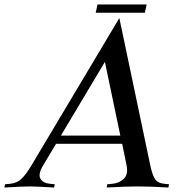

<svg xmlns="http://www.w3.org/2000/svg" viewBox="-44 -838 822 858"><path d="M432.6 0 435.5 -14.6 457 -16.6Q489.7 -19.5 509.8 -39.6Q529.8 -59.6 521.5 -100.1L502 -195.3H206.5L149.4 -100.1Q125 -59.6 136.7 -39.6Q148.4 -19.5 180.2 -16.6L200.7 -14.6L197.8 0Q116.7 -4.9 87.9 -4.9Q58.1 -4.9 -24.4 0L-21.5 -14.6L0 -16.6Q32.7 -19.5 52.7 -39.6Q73.2 -59.6 97.2 -100.1L489.3 -757.3L627.4 -100.1Q635.7 -59.6 647.5 -39.6Q659.2 -19.5 690.9 -16.6L711.4 -14.6L708.5 0Q627.4 -4.9 572.8 -4.9Q517.6 -4.9 432.6 0ZM493.7 -231.9 424.8 -561.5 228 -231.9ZM611.3 -817.9 603.5 -781.2H383.8L391.6 -817.9Z"/></svg>

Font: Flanker
Style: Italic
Weight: 400
Italic angle: -12°
Designer: Flanker
Version: Version 2.027